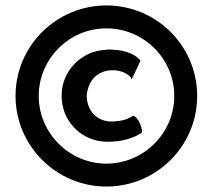

<svg xmlns="http://www.w3.org/2000/svg" viewBox="-20 -671 781 704"><path d="M298 -321C298 -327 299 -333 301 -339C308 -374 332 -403 370 -411C409 -420 454 -404 463 -380L495 -448C484 -466 448 -487 392 -489C382 -490 371 -489 362 -488C340 -486 320 -481 302 -472C247 -445 206 -390 206 -320C206 -298 210 -277 217 -258C242 -195 305 -144 394 -152C449 -154 490 -177 501 -185C501 -208 486 -240 469 -247C459 -240 438 -229 409 -227C341 -216 298 -262 298 -321ZM122 -319C122 -456 234 -567 370 -567C507 -567 619 -456 619 -319C619 -183 507 -71 370 -71C234 -71 122 -183 122 -319ZM37 -319C37 -136 187 13 370 13C554 13 703 -136 703 -319C703 -503 554 -651 370 -651C187 -651 37 -503 37 -319Z"/></svg>

Font: Bluebird
Style: Regular
Weight: 400
Designer: Jasper
Foundry: Cannot Into Space Fonts
Version: Version 0.98